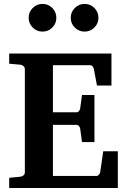

<svg xmlns="http://www.w3.org/2000/svg" viewBox="-20 -938 638 958"><path d="M567.9 0H25.9V-50.8L81.1 -56.2Q89.8 -57.1 96.9 -62.7Q104 -68.4 104 -78.1V-592.8Q104 -602.5 96.9 -608.4Q89.8 -614.3 81.1 -615.2L25.9 -620.1V-670.9H536.1V-511.2H463.9L448.2 -594.2Q446.3 -601.6 441.7 -607.2Q437 -612.8 430.2 -612.8H244.1V-377.9H362.8Q369.6 -377.9 374.5 -384.5Q379.4 -391.1 379.9 -396L389.2 -463.9H451.2V-229H389.2L379.9 -296.9Q379.4 -302.2 374.5 -308.6Q369.6 -314.9 362.8 -314.9H244.1V-60.1H461.9Q468.3 -60.1 473.9 -66.9Q479.5 -73.7 480 -79.1L495.1 -183.1H567.9ZM471.2 -849.1Q471.2 -820.8 450.9 -800.5Q430.7 -780.3 401.9 -780.3Q373.5 -780.3 353.3 -800.5Q333 -820.8 333 -849.1Q333 -877.9 353.3 -898.2Q373.5 -918.5 401.9 -918.5Q430.7 -918.5 450.9 -898.2Q471.2 -877.9 471.2 -849.1ZM261.2 -849.1Q261.2 -820.8 241 -800.5Q220.7 -780.3 191.9 -780.3Q163.6 -780.3 143.3 -800.5Q123 -820.8 123 -849.1Q123 -877.9 143.3 -898.2Q163.6 -918.5 191.9 -918.5Q220.7 -918.5 241 -898.2Q261.2 -877.9 261.2 -849.1Z"/></svg>

Font: Charis
Style: Bold
Weight: 700
Designer: Walt Agee, Miriam Martin, Annie Olsen, Victor Gaultney, Lorna Priest, Alan Ward, Bob Hallissy, Martin Hosken, Sharon Cor
Foundry: SIL Global
Version: Version 7.000